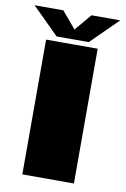

<svg xmlns="http://www.w3.org/2000/svg" viewBox="-116 -781 545 832"><g transform="rotate(10 156.5 -365.5)"><path d="M42.5 0H269.5V-593H42.5ZM85 -614.5H226.5L344.5 -731H218L156 -657.5L94 -731H-32.5Z"/></g></svg>

Font: Anybody Thin Black
Style: Regular
Weight: 900
Version: Version 1.113;gftools[0.9.25]